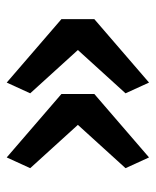

<svg xmlns="http://www.w3.org/2000/svg" viewBox="34 -565 464 572"><g transform="rotate(-90 266.0 -279.0)"><path d="M51 -137 180 -279 51 -421 83 -491 272 -328V-230L83 -67ZM274 -137 403 -279 274 -421 306 -491 495 -328V-230L306 -67Z"/></g></svg>

Font: IBM Plex Sans Thai Medium
Style: Regular
Weight: 500
Designer: Mike Abbink, Paul van der Laan, Pieter van Rosmalen, Ben Mitchell, Mark Frömberg
Foundry: Bold Monday
Version: Version 1.1